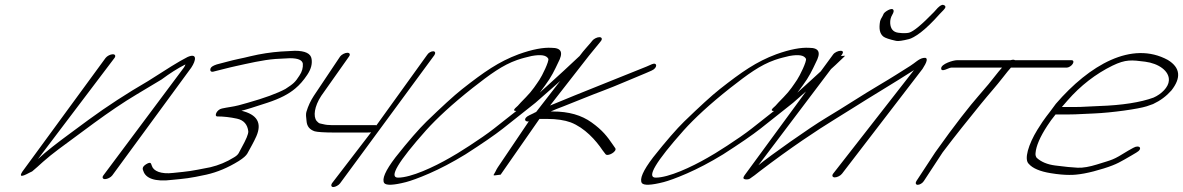

<svg xmlns="http://www.w3.org/2000/svg" viewBox="-20 -708 4776 775"><path d="M406.1 -474 70.1 -15C56.8 6 66.3 7 99.1 -11C103.1 -13 107.1 -15 109.6 -16C123 -27 137.4 -40 153.8 -55C191.8 -89 238.9 -122 286 -157L360.5 -212C419.5 -255 476.2 -294 533.4 -328C590.7 -362 622.4 -381 631.9 -387C665.7 -412 696.6 -432 728.5 -448C728 -445 725.5 -440 722.1 -435L397.2 0C391.3 8 394.3 15 403.9 15C413.5 15 427.3 8 433.2 0L752.1 -435C771.9 -465 776.6 -495 737.3 -478C701.4 -460 651.6 -428 578 -381C492 -331 412.1 -279 338.2 -225L263.7 -170C210.6 -131 166.5 -97 133.2 -66L442.1 -474C448.1 -482 445 -489 435.4 -489C425.8 -489 412.1 -482 406.1 -474Z M1150.2 -473C1182.2 -473 1199.8 -466 1202.4 -451C1203.5 -435 1199.6 -419 1188.7 -403C1171.5 -376 1164.5 -370 1132.2 -349C1099 -331 1047 -312 979.4 -293C968 -290 956.6 -287 943.5 -283C920.7 -277 897.9 -275 875.8 -270C855.4 -266 843.1 -239 856.9 -238C882.1 -238 909.1 -235 936.7 -229C964.4 -223 979 -205 982.2 -178C982.9 -167 973.5 -145 955.2 -112C944 -93 945.2 -85 924.9 -73C894.5 -54 862.8 -41 829.3 -33C743.7 -16 746.6 -17 678.9 -10C629.5 -4 599.4 -18 593.2 -38L590.2 -46C587.6 -53 581.1 -52 569.7 -45C550.8 -33 556.3 -24 558.9 -17C568.1 11 604.2 27 674.7 18C726.5 13 743.9 12 812.8 -3C857.1 -13 900.1 -31 943.7 -58C962.8 -70 973.5 -80 978.2 -88C990.6 -111 1004.2 -134 1014.8 -158C1038.3 -212 1017.6 -246 954.5 -261C972.4 -265 1006.5 -276 1058.6 -293C1110.6 -310 1146.3 -329 1172.1 -351C1189 -365 1204.9 -383 1220.2 -406C1235.6 -429 1240.9 -450 1237.7 -470C1234.6 -492 1212 -503 1170 -503L1113.7 -500C1073.5 -497 1032.8 -491 990.9 -481C974.1 -477 958.5 -473 942.4 -470C909.4 -463 887.3 -456 855 -448C840 -443 832.3 -438 829.9 -432C827 -425 828.9 -414 845.6 -420L889.3 -431C901.9 -434 916.3 -438 931.2 -441C982.1 -452 1039.6 -466 1092.4 -470Z M1703.8 -486 1499.4 -202C1497.6 -203 1495.2 -203 1494 -203H1317.5C1306.5 -203 1295 -204 1283.5 -207L1270 -210C1267.5 -211 1262.9 -214 1257.9 -220C1243.8 -238 1248.5 -278 1276.6 -321L1388.9 -480C1394.8 -488 1391.8 -495 1382.2 -495C1372.6 -495 1358.8 -488 1352.9 -480L1246.6 -321C1234.3 -302 1223.9 -281 1216.6 -256C1214.2 -247 1215.3 -235 1217.4 -219C1219.1 -198 1229.7 -185 1250.2 -178C1260.7 -175 1288.7 -173 1333.7 -173H1428.2C1458.2 -173 1475 -173 1478 -174L1319.8 32C1314.8 40 1317.4 47 1325.4 47C1333.4 47 1346.8 40 1352.7 32L1733.8 -486C1739.2 -495 1736.2 -501 1728.2 -501C1720.2 -501 1709.2 -495 1703.8 -486Z M2318.4 -481C2280.9 -446 2237.5 -405 2187.2 -360C2175.3 -349 2164.5 -340 2158.6 -334C2162.5 -339 2169.3 -349 2180.1 -363C2205.6 -397 2219.2 -426 2232.8 -455C2254.2 -495 2247.9 -515 2206 -515C2173.4 -517 2128.7 -509 2073.4 -489C1992.9 -459 1934.1 -418 1845.1 -348C1811 -321 1763.3 -277 1701.2 -217C1671.7 -188 1629.4 -140 1576.4 -73C1535.2 -19 1520.7 15 1530.9 31C1539.1 41 1568.1 40 1618.9 27C1637.8 22 1669.7 11 1713.1 -8C1756.5 -27 1805.1 -52 1858.9 -85C1925.9 -128 1977 -163 2010 -189L2141.2 -293C2240.9 -380 2310 -442 2345.4 -477C2347.4 -479 2349.4 -481 2351.3 -483ZM2064.1 -260 1974 -189C1923.4 -149 1820.6 -84 1795.7 -71C1731.6 -34 1639.6 9 1586.6 9C1548.6 9 1586.7 -55 1699.8 -182C1743 -230 1804.2 -287 1887.7 -353C1958.1 -408 2007.8 -445 2067.7 -466C2094.3 -475 2102.6 -476 2125.9 -482C2164.6 -489 2185.5 -485 2193.1 -471C2197.8 -462 2167.7 -401 2157.4 -386C2145.1 -368 2129 -342 2103.2 -316C2086 -299 2076.5 -288 2070.1 -281L2059.2 -271C2052.9 -264 2053.3 -260 2064.1 -260Z M2370.1 -543 2365.4 -537C2351.7 -520 2338.6 -508 2320.3 -483L2144.1 -256C2141.1 -255 2137.5 -253 2133.9 -251L2117.2 -243C2091.1 -231 2097.1 -215 2114.4 -218L1989.6 -33C1986.1 -28 1983.1 -22 1979.7 -15L1971.8 -1L1976.3 0L2000.8 -3L2157.5 -228H2187.5C2227.1 -228 2259 -223 2283.7 -214C2340.3 -192 2385.1 -142 2412.5 -101L2424 -86C2432.5 -74 2472.5 -97 2463.4 -110L2453.7 -124C2431.2 -157 2412.4 -182 2367.7 -214C2327.2 -243 2276.1 -258 2211.3 -258H2202.9C2216 -264 2233.4 -271 2254.9 -279C2298.5 -296 2368.5 -325 2414.5 -342C2468.3 -362 2539.8 -394 2587.2 -413L2610.1 -423C2635.5 -434 2633.3 -458 2611.9 -449L2589 -439C2546.1 -421 2307.3 -327 2200.3 -282L2358 -484L2401.4 -537L2406.1 -543C2412 -551 2409 -558 2399.4 -558C2389.8 -558 2376 -551 2370.1 -543Z M3358.4 -481C3320.9 -446 3277.5 -405 3227.2 -360C3215.3 -349 3204.5 -340 3198.6 -334C3202.5 -339 3209.3 -349 3220.1 -363C3245.6 -397 3259.2 -426 3272.8 -455C3294.2 -495 3287.9 -515 3246 -515C3213.4 -517 3168.7 -509 3113.4 -489C3032.9 -459 2974.1 -418 2885.1 -348C2851 -321 2803.3 -277 2741.2 -217C2711.7 -188 2669.4 -140 2616.4 -73C2575.2 -19 2560.7 15 2570.9 31C2579.1 41 2608.1 40 2658.9 27C2677.8 22 2709.7 11 2753.1 -8C2796.5 -27 2845.1 -52 2898.9 -85C2965.9 -128 3017 -163 3050 -189L3181.2 -293C3280.9 -380 3350 -442 3385.4 -477C3387.4 -479 3389.4 -481 3391.3 -483ZM3104.1 -260 3014 -189C2963.4 -149 2860.6 -84 2835.7 -71C2771.6 -34 2679.6 9 2626.6 9C2588.6 9 2626.7 -55 2739.8 -182C2783 -230 2844.2 -287 2927.7 -353C2998.1 -408 3047.8 -445 3107.7 -466C3134.3 -475 3142.6 -476 3165.9 -482C3204.6 -489 3225.5 -485 3233.1 -471C3237.8 -462 3207.7 -401 3197.4 -386C3185.1 -368 3169 -342 3143.2 -316C3126 -299 3116.5 -288 3110.1 -281L3099.2 -271C3092.9 -264 3093.3 -260 3104.1 -260Z M3749.6 -659C3701 -609 3667.8 -581 3649.2 -576C3640.8 -574 3624.6 -573 3604.8 -576C3585 -579 3574.7 -592 3573.3 -614C3572.6 -627 3575.5 -638 3581.4 -648C3587.3 -658 3589 -665 3585.4 -669C3578.7 -678 3551.9 -661 3547.1 -653L3542.4 -643C3538.3 -636 3534.1 -629 3532.4 -622C3527.3 -593 3530.5 -572 3546.2 -560C3552.8 -555 3569.7 -549 3597.3 -543C3605.7 -541 3624.3 -544 3648.3 -550C3657.8 -552 3675.2 -561 3696.2 -577C3717.1 -593 3743.4 -618 3772.6 -651L3789 -668C3798.9 -678 3798.4 -685 3787.9 -688C3781.9 -690 3774.4 -685 3765 -676ZM3342.8 -488 2985.1 0C2978.2 10 2979.8 15 2989.3 16C2998.8 17 3005.8 15 3011.2 10C3020.2 4 3031.1 -4 3044.5 -15C3172.8 -113 3279 -183 3350.6 -227C3378.6 -244 3401.9 -259 3424.5 -273C3492 -316 3591.6 -375 3669.2 -425L3342.9 -7C3337 1 3340.1 8 3349.7 8C3359.3 8 3373 1 3378.9 -7L3703.8 -430C3720.1 -455 3730.9 -479 3706.5 -474C3687.5 -470 3674.9 -455 3654 -442C3615.8 -418 3577.1 -393 3531.1 -366C3463.1 -326 3386.1 -275 3313.9 -232C3247.1 -192 3087.1 -79 3041.3 -41L3378.8 -488C3385.3 -497 3382.9 -503 3373.3 -503C3363.7 -503 3349.3 -497 3342.8 -488Z M3708.9 23 3785 -93C3836.2 -161 3889.6 -227 3938.2 -287C3973.2 -330 4000 -359 4030.2 -398C4042.1 -414 4052.8 -426 4060.5 -435H4285.5C4293.5 -435 4305 -442 4309.9 -450C4314.9 -458 4313.3 -465 4305.3 -465H4077C4075.2 -466 4073.4 -467 4069.8 -467C4066.2 -467 4063.2 -466 4059 -465H3843C3827.4 -465 3778.9 -450 3779 -432C3779.1 -414 3809.7 -435 3819.3 -435H4024.5C4016.8 -426 4006.1 -414 3994.8 -399C3983.5 -384 3962.2 -358 3928.9 -320C3895.7 -282 3835.7 -207 3755 -93L3678.9 23C3674 31 3676.5 38 3684.5 38C3692.5 38 3704 31 3708.9 23Z M4266.1 -276C4269.7 -280 4276.8 -288 4288.7 -302C4340.9 -362 4402.9 -410 4470.4 -443C4524.2 -469 4547.6 -466 4602.3 -459C4657 -452 4700.8 -421 4698.1 -383C4696.8 -356 4668 -328 4636.1 -314C4584.5 -295 4509.1 -283 4416.1 -280C4379.5 -279 4353.7 -276 4316.5 -276ZM4240.7 -246H4292.8C4331.2 -246 4358.2 -249 4396 -250C4467.3 -253 4574.6 -268 4608.7 -279L4634.3 -288C4664.2 -302 4688 -320 4708.4 -343C4748.5 -394 4744.7 -435 4693.9 -466C4548.7 -545 4377.4 -446 4241.9 -289C4203.8 -236 4201.3 -239 4167.2 -184C4131.6 -126 4112.1 -64 4133.2 -46C4147.9 -29 4177.5 -16 4221 -9C4250.6 -4 4277 -2 4295 -2C4330.4 -1 4377.7 -10 4435.1 -28C4489.6 -45 4504.5 -56 4548.1 -81L4566.6 -92C4595.2 -108 4579.5 -126 4553.8 -111L4534.1 -100C4469.7 -60 4473.8 -65 4407.4 -44C4378.1 -35 4352.3 -30 4330.1 -31C4307.9 -32 4277.3 -35 4239.3 -40C4208.3 -44 4183.2 -54 4164.6 -71C4161 -76 4159 -82 4159.9 -90C4162.2 -119 4178.4 -156 4207.1 -200C4216.5 -215 4227.9 -230 4240.7 -246Z"/></svg>

Font: MewTooHand
Style: UltimateItaWide
Weight: 400
Designer: Mew Too, Robert Jablonski
Version: Version 0.77